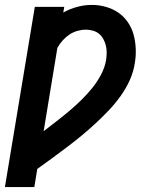

<svg xmlns="http://www.w3.org/2000/svg" viewBox="-31 -548 651 783"><path d="M-11 215 111 -520H231L227 -497Q254 -512 284 -520Q314 -528 343 -528Q373 -528 401 -520Q429 -512 451.5 -496.5Q474 -481 490 -458Q506 -435 513.5 -408Q521 -381 522.5 -351Q524 -321 519 -292Q514 -257 499 -223Q484 -189 462 -158Q440 -127 414 -99.5Q388 -72 360 -46Q332 -20 303 4Q274 28 243.5 51Q213 74 182.5 96.5Q152 119 121 141L109 215ZM147 -13Q173 -33 199.5 -53.5Q226 -74 251.5 -95.5Q277 -117 301 -140.5Q325 -164 345.5 -189.5Q366 -215 381.5 -244.5Q397 -274 402 -305Q404 -320 404 -334.5Q404 -349 400.5 -363Q397 -377 390 -389.5Q383 -402 372.5 -410.5Q362 -419 348 -423Q334 -427 319 -427Q302 -427 284.5 -422Q267 -417 252 -407Q237 -397 224.5 -383Q212 -369 203 -353Z"/></svg>

Font: Zed Sans Extended
Style: Bold Italic
Weight: 700
Width: 7
Italic angle: -9°
Designer: Belleve Invis
Foundry: Belleve Invis
Version: Version 1.0.0; ttfautohint (v1.8.4)